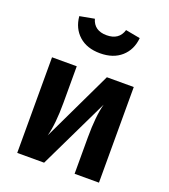

<svg xmlns="http://www.w3.org/2000/svg" viewBox="-144 -898 878 1000"><g transform="rotate(20 295.0 -397.5)"><path d="M128 -780 209 -795Q226 -735 295 -735Q364 -735 382 -795L463 -780Q457 -714 412.5 -674.5Q368 -635 295 -635Q222 -635 178 -674.5Q134 -714 128 -780ZM521 -530V0H386V-201Q386 -320 405 -390L217 0H68V-530H205V-327Q205 -210 186 -140L372 -530Z"/></g></svg>

Font: FiraGO SemiBold
Style: Regular
Weight: 600
Designer: bBox Type
Foundry: bBox Type GmbH
Version: Version 1.001;PS 001.001;hotconv 1.0.88;makeotf.lib2.5.64775